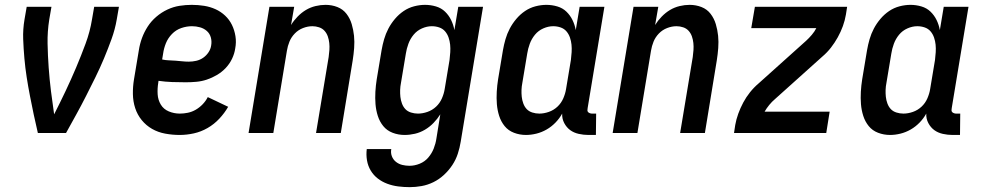

<svg xmlns="http://www.w3.org/2000/svg" viewBox="-20 -548 4040 791"><path d="M136 0Q127 -38 119 -76Q111 -114 103.5 -152.5Q96 -191 90 -229.5Q84 -268 80.5 -307.5Q77 -347 75.5 -387Q74 -427 81 -468L90 -520H192L183 -468Q175 -418 176 -368.5Q177 -319 180.5 -270Q184 -221 190 -172.5Q196 -124 203 -77Q227 -124 250 -172.5Q273 -221 293.5 -269.5Q314 -318 332.5 -368Q351 -418 359 -468L368 -520H470L461 -468Q454 -427 439.5 -387Q425 -347 408.5 -307.5Q392 -268 373 -229.5Q354 -191 334.5 -152.5Q315 -114 294 -76Q273 -38 252 0Z M720 8Q690 8 660.5 2.5Q631 -3 606.5 -17Q582 -31 564 -53Q546 -75 537 -102.5Q528 -130 527.5 -160.5Q527 -191 532 -221L552 -341Q556 -367 565 -391.5Q574 -416 588.5 -438.5Q603 -461 624 -479Q645 -497 669.5 -508.5Q694 -520 719.5 -524Q745 -528 770 -528Q796 -528 821 -524Q846 -520 868 -510Q890 -500 907.5 -483.5Q925 -467 935.5 -445.5Q946 -424 950 -399Q954 -374 949 -348Q946 -327 936 -306Q926 -285 910 -268Q894 -251 873.5 -239Q853 -227 832 -220Q811 -213 789 -211Q767 -209 745 -209Q717 -209 689 -210Q661 -211 633 -215L632 -207Q628 -183 629.5 -159.5Q631 -136 642.5 -117Q654 -98 675.5 -89Q697 -80 721 -80Q737 -80 754 -83.5Q771 -87 786.5 -96Q802 -105 815 -118.5Q828 -132 836 -148L920 -108Q905 -82 883.5 -59Q862 -36 835 -20.5Q808 -5 778.5 1.5Q749 8 720 8ZM758 -294Q773 -294 788.5 -297.5Q804 -301 817 -310Q830 -319 839 -332.5Q848 -346 850 -361Q853 -378 848.5 -394Q844 -410 832 -420.5Q820 -431 804 -435.5Q788 -440 771 -440Q749 -440 727 -432.5Q705 -425 688.5 -408Q672 -391 663.5 -370Q655 -349 652 -327L648 -303Q661 -300 675 -299.5Q689 -299 703 -298Q717 -297 730.5 -295.5Q744 -294 758 -294Z M1004 0 1090 -520H1192L1179 -445Q1190 -463 1206 -479.5Q1222 -496 1240.5 -507Q1259 -518 1280 -523Q1301 -528 1321 -528Q1347 -528 1370 -519Q1393 -510 1407.5 -491Q1422 -472 1429 -448.5Q1436 -425 1438.5 -400.5Q1441 -376 1439 -350Q1437 -324 1433 -299L1384 0H1282L1334 -313Q1336 -327 1337 -342Q1338 -357 1336.5 -371Q1335 -385 1330.5 -398Q1326 -411 1317 -421Q1308 -431 1294.5 -435.5Q1281 -440 1267 -440Q1248 -440 1228.5 -432.5Q1209 -425 1194.5 -410Q1180 -395 1172.5 -376.5Q1165 -358 1162 -339L1106 0Z M1668 223Q1644 223 1620.5 220Q1597 217 1575.5 209Q1554 201 1536.5 187.5Q1519 174 1507.5 155Q1496 136 1492 113Q1488 90 1491 66H1592Q1589 82 1594.5 96Q1600 110 1611.5 119Q1623 128 1637.5 131.5Q1652 135 1667 135Q1688 135 1709 126.5Q1730 118 1744.5 101Q1759 84 1767 63.5Q1775 43 1778 22L1794 -77Q1782 -58 1766 -41.5Q1750 -25 1730.5 -13.5Q1711 -2 1689.5 3Q1668 8 1647 8Q1621 8 1597.5 -1Q1574 -10 1559 -28.5Q1544 -47 1536.5 -70.5Q1529 -94 1527 -119Q1525 -144 1526.5 -170Q1528 -196 1532 -221L1552 -341Q1556 -364 1562.5 -386.5Q1569 -409 1580 -430Q1591 -451 1607 -470Q1623 -489 1643 -502.5Q1663 -516 1686 -522Q1709 -528 1731 -528Q1754 -528 1776 -521.5Q1798 -515 1813.5 -500Q1829 -485 1838.5 -465.5Q1848 -446 1852 -424L1868 -520H1970L1878 36Q1874 61 1866 85.5Q1858 110 1843.5 132Q1829 154 1809 172.5Q1789 191 1765.5 202.5Q1742 214 1717 218.5Q1692 223 1668 223ZM1702 -80Q1721 -80 1741 -87Q1761 -94 1776.5 -108.5Q1792 -123 1800.5 -142.5Q1809 -162 1812 -181L1832 -301Q1834 -317 1835 -333Q1836 -349 1834.5 -364Q1833 -379 1828 -393.5Q1823 -408 1813.5 -419Q1804 -430 1789.5 -435Q1775 -440 1759 -440Q1739 -440 1718.5 -431Q1698 -422 1684 -405Q1670 -388 1662.5 -367.5Q1655 -347 1652 -327L1632 -207Q1629 -192 1628.5 -177.5Q1628 -163 1629.5 -149Q1631 -135 1636 -121.5Q1641 -108 1650 -98.5Q1659 -89 1673 -84.5Q1687 -80 1702 -80Z M2147 8Q2121 8 2097.5 -1Q2074 -10 2059 -28.5Q2044 -47 2036.5 -70.5Q2029 -94 2027 -119Q2025 -144 2026.5 -170Q2028 -196 2032 -221L2052 -341Q2056 -364 2062.5 -386.5Q2069 -409 2080 -430Q2091 -451 2107 -470Q2123 -489 2143 -502.5Q2163 -516 2186 -522Q2209 -528 2231 -528Q2254 -528 2276 -521.5Q2298 -515 2313.5 -500Q2329 -485 2338.5 -465.5Q2348 -446 2352 -424L2368 -520H2470L2401 -103Q2400 -98 2400 -93.5Q2400 -89 2403 -86Q2406 -83 2410.5 -81.5Q2415 -80 2419 -80H2436L2435 8H2404Q2384 8 2364 3.5Q2344 -1 2329 -12Q2314 -23 2304.5 -41Q2295 -59 2296 -80Q2285 -60 2268.5 -43Q2252 -26 2232 -14.5Q2212 -3 2190 2.5Q2168 8 2147 8ZM2202 -80Q2221 -80 2241 -87Q2261 -94 2276.5 -108.5Q2292 -123 2300.5 -142.5Q2309 -162 2312 -181L2332 -301Q2334 -317 2335 -333Q2336 -349 2334.5 -364Q2333 -379 2328 -393.5Q2323 -408 2313.5 -419Q2304 -430 2289.5 -435Q2275 -440 2259 -440Q2239 -440 2218.5 -431Q2198 -422 2184 -405Q2170 -388 2162.5 -367.5Q2155 -347 2152 -327L2132 -207Q2129 -192 2128.5 -177.5Q2128 -163 2129.5 -149Q2131 -135 2136 -121.5Q2141 -108 2150 -98.5Q2159 -89 2173 -84.5Q2187 -80 2202 -80Z M2504 0 2590 -520H2692L2679 -445Q2690 -463 2706 -479.5Q2722 -496 2740.5 -507Q2759 -518 2780 -523Q2801 -528 2821 -528Q2847 -528 2870 -519Q2893 -510 2907.5 -491Q2922 -472 2929 -448.5Q2936 -425 2938.5 -400.5Q2941 -376 2939 -350Q2937 -324 2933 -299L2884 0H2782L2834 -313Q2836 -327 2837 -342Q2838 -357 2836.5 -371Q2835 -385 2830.5 -398Q2826 -411 2817 -421Q2808 -431 2794.5 -435.5Q2781 -440 2767 -440Q2748 -440 2728.5 -432.5Q2709 -425 2694.5 -410Q2680 -395 2672.5 -376.5Q2665 -358 2662 -339L2606 0Z M3004 0 3009 -33Q3013 -56 3021.5 -79.5Q3030 -103 3042 -125.5Q3054 -148 3070 -168Q3086 -188 3106 -205L3301 -380Q3313 -391 3324.5 -404.5Q3336 -418 3343 -432H3075L3090 -520H3470L3465 -488Q3461 -464 3452.5 -440.5Q3444 -417 3431.5 -394.5Q3419 -372 3403.5 -352Q3388 -332 3368 -315L3173 -140Q3160 -129 3149 -115.5Q3138 -102 3130 -88H3398L3384 0Z M3647 8Q3621 8 3597.5 -1Q3574 -10 3559 -28.5Q3544 -47 3536.5 -70.5Q3529 -94 3527 -119Q3525 -144 3526.5 -170Q3528 -196 3532 -221L3552 -341Q3556 -364 3562.5 -386.5Q3569 -409 3580 -430Q3591 -451 3607 -470Q3623 -489 3643 -502.5Q3663 -516 3686 -522Q3709 -528 3731 -528Q3754 -528 3776 -521.5Q3798 -515 3813.5 -500Q3829 -485 3838.5 -465.5Q3848 -446 3852 -424L3868 -520H3970L3901 -103Q3900 -98 3900 -93.5Q3900 -89 3903 -86Q3906 -83 3910.5 -81.5Q3915 -80 3919 -80H3936L3935 8H3904Q3884 8 3864 3.5Q3844 -1 3829 -12Q3814 -23 3804.5 -41Q3795 -59 3796 -80Q3785 -60 3768.5 -43Q3752 -26 3732 -14.5Q3712 -3 3690 2.5Q3668 8 3647 8ZM3702 -80Q3721 -80 3741 -87Q3761 -94 3776.5 -108.5Q3792 -123 3800.5 -142.5Q3809 -162 3812 -181L3832 -301Q3834 -317 3835 -333Q3836 -349 3834.5 -364Q3833 -379 3828 -393.5Q3823 -408 3813.5 -419Q3804 -430 3789.5 -435Q3775 -440 3759 -440Q3739 -440 3718.5 -431Q3698 -422 3684 -405Q3670 -388 3662.5 -367.5Q3655 -347 3652 -327L3632 -207Q3629 -192 3628.5 -177.5Q3628 -163 3629.5 -149Q3631 -135 3636 -121.5Q3641 -108 3650 -98.5Q3659 -89 3673 -84.5Q3687 -80 3702 -80Z"/></svg>

Font: Iosevka Curly Semibold
Style: Italic
Weight: 600
Italic angle: -9°
Monospace: yes
Designer: Belleve Invis
Foundry: Belleve Invis
Version: Version 22.1.2; ttfautohint (v1.8.4)